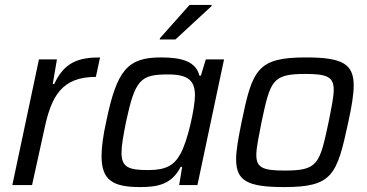

<svg xmlns="http://www.w3.org/2000/svg" viewBox="-20 -751 1490 779"><path d="M138 -510 30 0H110L160 -227C188 -360 230 -439 369 -439L386 -518C299 -518 241 -499 200 -410H194L211 -510Z M629 -596 628 -591H692L838 -726L839 -731H749ZM549 8C620 8 677 -3 713 -74H719L707 0H781L889 -510H815L795 -444H789C775 -501 719 -518 633 -518C496 -518 454 -465 411 -258C398 -199 392 -153 392 -118C392 -20 437 8 549 8ZM582 -61C503 -61 473 -71 473 -132C473 -160 480 -199 491 -255C528 -427 549 -449 661 -449C741 -449 771 -426 771 -364C771 -314 741 -175 711 -125C686 -80 653 -61 582 -61Z M1133 8C1330 8 1347 -41 1393 -255C1407 -319 1415 -367 1415 -404C1415 -492 1369 -518 1221 -518C1024 -518 1004 -469 960 -255C947 -190 938 -142 938 -105C938 -17 984 8 1133 8ZM1135 -59C1048 -59 1020 -70 1020 -122C1020 -151 1029 -193 1041 -255C1077 -424 1084 -451 1219 -451C1305 -451 1334 -440 1334 -387C1334 -358 1325 -315 1313 -255C1277 -85 1270 -59 1135 -59Z"/></svg>

Font: Saira UNSAM
Style: Italic
Weight: 400
Italic angle: -12°
Designer: Hector Gatti with collaboration of the Omnibus-Type team
Foundry: Omnibus-Type
Version: Version 0.072;PS 000.072;hotconv 1.0.88;makeotf.lib2.5.64775